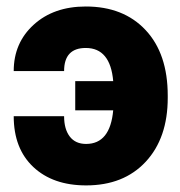

<svg xmlns="http://www.w3.org/2000/svg" viewBox="-20 -558 550 588"><path d="M242.7 -411.1Q176.3 -411.1 176.3 -340.3H22Q22 -426.8 83.3 -482.4Q144.5 -538.1 242.7 -538.1Q358.4 -538.1 426 -465.8Q493.7 -393.6 493.7 -265.1V-258.3Q493.7 -135.3 426.3 -62.7Q358.9 9.8 243.7 9.8Q142.1 9.8 82 -46.6Q22 -103 22 -202.1H176.3Q176.3 -162.6 193.6 -139.9Q210.9 -117.2 243.7 -117.2Q317.4 -117.2 326.7 -220.2H210.4V-309.6H326.7Q317.9 -411.1 242.7 -411.1Z"/></svg>

Font: Sadagaat-English
Style: Regular
Weight: 900
Designer: Ahmed alsheikh
Foundry: Ahmed alsheikh Design
Version: Version 2.137;January 17, 2018;FontCreator 11.0.0.2408 64-bi